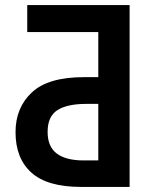

<svg xmlns="http://www.w3.org/2000/svg" viewBox="-20 -734 613 754"><path d="M297 0Q166 0 103.5 -56Q41 -112 41 -215Q41 -311 105 -371Q169 -431 309 -431H366V-608H87V-714H489V0ZM308 -104H366V-326H318Q244 -326 205.5 -301.5Q167 -277 167 -216Q167 -158 203 -131Q239 -104 308 -104Z"/></svg>

Font: Noto Sans SemiCondensed SemiBold
Style: Regular
Weight: 600
Width: 4
Designer: Monotype Design Team
Foundry: Monotype Imaging Inc.
Version: Version 2.013; ttfautohint (v1.8.4.7-5d5b)